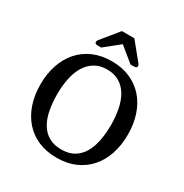

<svg xmlns="http://www.w3.org/2000/svg" viewBox="-207 -1073 1201 1254"><g transform="rotate(30 393.5 -446.0)"><path d="M190.9 -344.2Q190.9 -278.3 201.7 -222.9Q212.4 -167.5 236.6 -127.4Q260.7 -87.4 299.6 -65.2Q338.4 -43 394 -43Q449.2 -43 487.5 -65.4Q525.9 -87.9 550 -127.9Q574.2 -168 585.2 -223.1Q596.2 -278.3 596.2 -344.2Q596.2 -406.2 585.4 -461.2Q574.7 -516.1 550.8 -557.1Q526.9 -598.1 488.3 -622.1Q449.7 -646 394 -646Q338.4 -646 299.6 -621.3Q260.7 -596.7 236.6 -555.2Q212.4 -513.7 201.7 -459Q190.9 -404.3 190.9 -344.2ZM723.1 -344.2Q723.1 -263.7 700.7 -196.8Q678.2 -129.9 635.7 -81.8Q593.3 -33.7 532.2 -7.3Q471.2 19 394 19Q316.9 19 255.6 -7.3Q194.3 -33.7 151.9 -81.8Q109.4 -129.9 86.7 -196.8Q64 -263.7 64 -344.2Q64 -424.8 86.7 -491.7Q109.4 -558.6 151.9 -606.7Q194.3 -654.8 255.6 -681.4Q316.9 -708 394 -708Q471.2 -708 532.2 -681.4Q593.3 -654.8 635.7 -606.7Q678.2 -558.6 700.7 -491.7Q723.1 -424.8 723.1 -344.2ZM287.1 -750H263.2Q249.5 -750 244.1 -754.4Q238.8 -758.8 238.8 -765.1Q238.8 -772.5 245.1 -781.2L351.1 -911.1H444.8L550.8 -781.2Q557.1 -773.4 557.1 -765.1Q557.1 -758.8 551.8 -754.4Q546.4 -750 533.2 -750H508.8L398.9 -839.8Z"/></g></svg>

Font: Artifika
Style: Medium
Weight: 500
Designer: Yulya Zhdanova | Cyreal.org
Foundry: Yulya Zhdanova | Cyreal
Version: Version 1.000